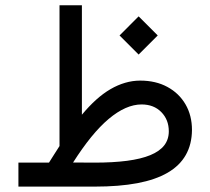

<svg xmlns="http://www.w3.org/2000/svg" viewBox="-20 -692 780 712"><path d="M494.1 -631.3 423.3 -560.5 494.1 -489.7 564.9 -560.5ZM504.9 -304.7Q550.3 -304.7 578.1 -276.4Q606 -248 606 -205.1Q606 -174.8 588.9 -152.8Q571.8 -130.9 537.4 -116.7Q502.9 -102.5 451.2 -95.7Q399.4 -88.9 329.6 -88.9L251 -89.4Q285.2 -143.1 318.1 -183.6Q351.1 -224.1 383.1 -251Q415 -277.8 445.6 -291.3Q476.1 -304.7 504.9 -304.7ZM161.6 -88.9H48.3V0H331.5Q421.9 0 489.3 -12.7Q556.6 -25.4 601.6 -51.5Q646.5 -77.6 668.9 -117.2Q691.4 -156.7 691.9 -210Q691.9 -263.7 668 -304.9Q644 -346.2 600.8 -369.6Q557.6 -393.1 500 -393.1Q471.7 -393.1 444.1 -385Q416.5 -377 389.6 -361.3Q362.8 -345.7 336.4 -322Q310.1 -298.3 283.7 -266.6V-672.4H200.7V-150.4Q191.4 -135.3 181.2 -119.9Q170.9 -104.5 161.6 -88.9Z"/></svg>

Font: Vazirmatn NL
Style: Regular
Weight: 400
Designer: Saber Rastikerdar
Foundry: Saber Rastikerdar
Version: Version 33.003